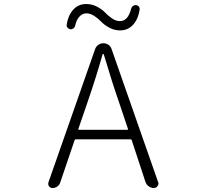

<svg xmlns="http://www.w3.org/2000/svg" viewBox="-20 -946 1040 966"><path d="M639.6 -901.4Q641.6 -910.2 648.4 -915.5Q655.3 -920.9 663.6 -920.4Q671.9 -919.9 677.7 -913.6Q683.6 -907.2 682.6 -898.4Q675.8 -850.6 649.9 -821.8Q624 -793 584 -793Q555.7 -793 530.3 -806.6Q504.9 -820.3 489.7 -836.4Q474.6 -852.5 454.6 -865.7Q434.6 -878.9 415 -878.9Q394.5 -878.9 379.4 -862.3Q364.3 -845.7 358.4 -817.4Q356.4 -808.6 349.6 -803.2Q342.8 -797.9 335 -798.8Q326.2 -799.8 320.3 -806.2Q314.5 -812.5 315.4 -821.3Q322.3 -868.2 348.1 -897Q374 -925.8 414.1 -925.8Q442.4 -925.8 467.8 -912.6Q493.2 -899.4 508.3 -883.3Q523.4 -867.2 543.5 -853.5Q563.5 -839.8 583 -839.8Q624 -839.8 639.6 -901.4ZM374 -296.9Q373 -293 377.9 -293H621.1Q625 -293 624 -296.9L581.1 -424.8Q543.9 -531.2 502 -672.9Q501 -674.8 499 -674.8Q497.1 -674.8 496.1 -672.9Q465.8 -563.5 418 -424.8ZM753.9 0Q740.2 0 728.5 -8.3Q716.8 -16.6 711.9 -30.3L642.6 -241.2Q640.6 -245.1 636.7 -245.1H361.3Q357.4 -245.1 355.5 -241.2L283.2 -28.3Q279.3 -15.6 268.6 -7.8Q257.8 0 244.1 0Q233.4 0 226.6 -8.8Q222.7 -14.6 222.7 -20.5Q222.7 -24.4 223.6 -28.3L459 -700.2Q463.9 -712.9 475.1 -720.7Q486.3 -728.5 500 -728.5Q513.7 -728.5 525.4 -720.7Q537.1 -712.9 541 -700.2L775.4 -30.3Q777.3 -26.4 777.3 -22.5Q777.3 -15.6 772.5 -9.8Q765.6 0 753.9 0Z"/></svg>

Font: Gen Jyuu Gothic L Monospace Light
Style: Regular
Weight: 300
Designer: [Source Han Sans]
Ryoko NISHIZUKA  (kana & ideographs); Paul D. Hunt (Latin, Greek & Cyrillic); Wenlong ZHANG  (bopomofo
Version: Version 1.002.20150607